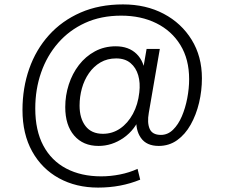

<svg xmlns="http://www.w3.org/2000/svg" viewBox="-20 -656 1019 871"><path d="M425 195Q325 195 247.5 152.5Q170 110 126 31Q82 -48 82 -157Q82 -257 112.5 -344Q143 -431 202 -496.5Q261 -562 345.5 -599Q430 -636 538 -636Q642 -636 722.5 -593.5Q803 -551 849.5 -475.5Q896 -400 896 -301Q896 -244 883 -189.5Q870 -135 845 -90.5Q820 -46 783.5 -20Q747 6 700 6Q645 6 619.5 -30Q594 -66 599 -122L602 -156L619 -134Q594 -68 541 -31Q488 6 427 6Q357 6 316.5 -41Q276 -88 276 -170Q276 -223 292 -272.5Q308 -322 338 -361Q368 -400 410.5 -423Q453 -446 505 -446Q564 -446 599.5 -411.5Q635 -377 640 -313L622 -301L645 -434H705L655 -144Q647 -99 659 -71.5Q671 -44 710 -44Q741 -44 765 -67.5Q789 -91 805 -128.5Q821 -166 829.5 -210.5Q838 -255 838 -297Q838 -387 798.5 -451.5Q759 -516 689.5 -550.5Q620 -585 530 -585Q438 -585 366 -552Q294 -519 243.5 -461Q193 -403 166.5 -327Q140 -251 140 -164Q140 -64 176.5 4.5Q213 73 280.5 108.5Q348 144 439 144Q481 144 524 135.5Q567 127 604 110L616 159Q572 177 524.5 186Q477 195 425 195ZM447 -49Q490 -49 525 -73Q560 -97 583 -139.5Q606 -182 612 -237Q617 -280 607 -314.5Q597 -349 572 -370Q547 -391 507 -391Q467 -391 436 -373Q405 -355 383.5 -324Q362 -293 351.5 -255Q341 -217 341 -177Q341 -119 368 -84Q395 -49 447 -49Z"/></svg>

Font: DM Sans 9pt Light
Style: Regular
Weight: 300
Version: Version 4.004;gftools[0.9.30]